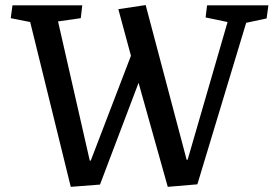

<svg xmlns="http://www.w3.org/2000/svg" viewBox="-20 -721 1070 751"><path d="M710 -96.2H713.9L870.1 -634.8L784.2 -652.8L790 -700.2H1029.8L1022.9 -648.9L942.9 -631.8L752 0L636.2 9.8L522 -397L371.1 1L256.8 9.8L98.1 -634.8L22 -649.9L28.8 -700.2H301.8L295.9 -649.9L207 -637.2L331.1 -92.8H335L492.2 -502.9L442.9 -685.1L549.8 -701.2Z"/></svg>

Font: Literata Book Medium
Style: Italic
Weight: 500
Italic angle: -3°
Designer: Latin by Veronika Burian and Jose Scaglione. Greek by Irene Vlachou. Cyrillic by Vera Evstafieva
Foundry: TypeTogether
Version: Version 1.003;PS 001.003;hotconv 1.0.88;makeotf.lib2.5.64775